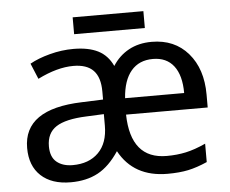

<svg xmlns="http://www.w3.org/2000/svg" viewBox="-50 -735 964 803"><g transform="rotate(-5 432.0 -333.5)"><path d="M45.9 -148.9Q45.9 -312 290 -319.8L379.9 -323.2V-356.9Q379.9 -416.5 352.3 -445.3Q324.7 -474.1 268.1 -474.1Q200.2 -474.1 118.2 -433.1L90.8 -499Q125.5 -518.6 175 -531.7Q224.6 -544.9 274.9 -544.9Q337.4 -544.9 377.7 -524.7Q418 -504.4 439 -459Q465.3 -500.5 506.8 -523.2Q548.3 -545.9 603 -545.9Q699.2 -545.9 756.1 -480Q813 -414.1 813 -306.2V-252H470.2Q474.1 -64.9 625 -64.9Q668 -64.9 705.6 -73Q743.2 -81.1 789.1 -102.1V-24.9Q746.1 -5.9 709 2Q671.9 9.8 622.1 9.8Q480 9.8 418.9 -103Q378.9 -42.5 330.6 -16.4Q282.2 9.8 215.8 9.8Q135.7 9.8 90.8 -32Q45.9 -73.7 45.9 -148.9ZM137.2 -147.9Q137.2 -103 162.6 -82Q188 -61 230 -61Q298.3 -61 338.1 -100.8Q377.9 -140.6 377.9 -213.9V-262.2L303.2 -258.8Q216.8 -255.4 177 -229.5Q137.2 -203.6 137.2 -147.9ZM602.1 -474.1Q543.9 -474.1 510.7 -434.8Q477.5 -395.5 472.2 -320.8H720.2Q720.2 -395 689.7 -434.6Q659.2 -474.1 602.1 -474.1ZM283.2 -676.8H580.1V-606H283.2Z"/></g></svg>

Font: Noto Sans Southeast Asian
Style: Regular
Weight: 400
Designer: Monotype Design Team
Foundry: Monotype Imaging Inc.
Version: Version 1.06 uh; ttfautohint (v1.4.1)